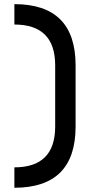

<svg xmlns="http://www.w3.org/2000/svg" viewBox="-20 -801 431 919"><path d="M341.8 -488.3V-195.3Q341.8 97.7 48.8 97.7V0Q244.1 0 244.1 -195.3V-488.3Q244.1 -683.6 48.8 -683.6V-781.2Q341.8 -781.2 341.8 -488.3Z"/></svg>

Font: BabelStone Runic Norn
Style: Regular
Weight: 400
Designer: Andrew West
Foundry: BabelStone
Version: Version 3.002 March 14, 2022